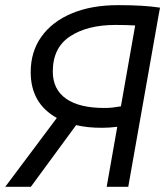

<svg xmlns="http://www.w3.org/2000/svg" viewBox="-28 -723 639 743"><path d="M368.7 -228.5Q313 -228 266.6 -238.8L91.3 0H-7.8L191.9 -266.6Q90.8 -322.8 90.8 -443.8Q90.8 -523.4 132.6 -581.5Q174.3 -639.6 250.2 -671.4Q326.2 -703.1 429.2 -703.1Q480 -703.1 520 -700.7Q560.1 -698.2 591.3 -693.4L586.4 -667.5L468.3 0H384.8L425.8 -232.4Q395.5 -228.5 368.7 -228.5ZM439.9 -311.5 495.1 -624.5Q459 -626.5 418.9 -626.5Q310.5 -626.5 243.4 -582.5Q176.3 -538.6 176.3 -446.3Q176.3 -377 228 -340.8Q279.8 -304.7 378.4 -305.2Q393.1 -305.2 408.4 -306.9Q423.8 -308.6 439.9 -311.5Z"/></svg>

Font: CaskaydiaCove NFP SemiLight
Style: Italic
Weight: 350
Italic angle: -10°
Designer: Aaron Bell
Foundry: Saja Typeworks
Version: Version 2111.001; VTT 6.35;Nerd Fonts 3.1.1